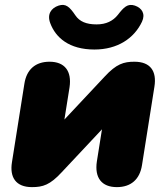

<svg xmlns="http://www.w3.org/2000/svg" viewBox="-20 -757 682 787"><path d="M111 10C156 10 185 1 233 -51L398 -227L377 -95C367 -28 397 10 459 10C517 10 553 -22 562 -80L613 -402C623 -465 597 -504 531 -504C487 -504 457 -495 409 -443L244 -267L265 -399C275 -466 245 -504 183 -504C125 -504 89 -472 80 -414L29 -92C19 -30 45 10 111 10ZM367 -554C462 -554 530 -600 562 -668C577 -700 562 -724 533 -734C503 -744 487 -727 463 -696C443 -671 415 -657 376 -657C333 -657 306 -669 289 -694C266 -728 250 -744 220 -734C190 -724 172 -699 186 -662C208 -603 263 -554 367 -554Z"/></svg>

Font: SN Pro Black
Style: Italic
Weight: 900
Italic angle: -9°
Designer: Tobias Whetton
Foundry: Supernotes
Version: Version 1.001;Glyphs 3.2 (3249)